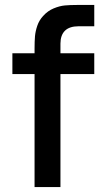

<svg xmlns="http://www.w3.org/2000/svg" viewBox="-20 -755 410 775"><path d="M297.5 -649Q260.5 -649 242.2 -631Q224 -613 224 -579V-540H360.5V-456H224V0H119.5V-456H30V-540H119.5V-559Q119.5 -588 121.2 -608.5Q123 -629 130.5 -651Q138 -673 154 -690.5Q173 -711.5 196.8 -721.2Q220.5 -731 241.5 -733Q262.5 -735 292.5 -735H360.5V-649Z"/></svg>

Font: Hauora SemiBold
Style: Regular
Weight: 600
Designer: Wayne Shih
Foundry: WCYS
Version: Version 1.001